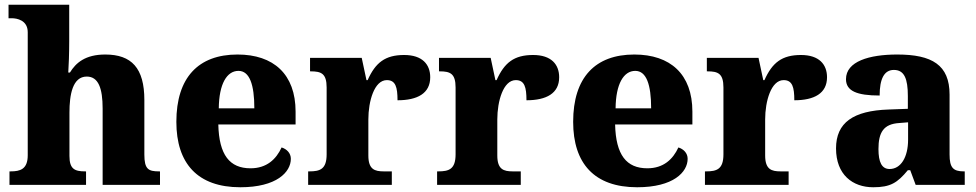

<svg xmlns="http://www.w3.org/2000/svg" viewBox="-20 -780 4118 810"><path d="M20 0H343V-57H339C295 -57 273 -67 273 -122V-305C273 -380 286 -457 346 -457C395 -457 413 -408 413 -322V0H655V-57H651C606 -57 589 -66 589 -128V-358C589 -493 535 -550 424 -550C340 -550 300 -515 275 -474H268C270 -502 272 -555 272 -606V-760H16V-703H30C51 -703 97 -695 97 -644V-125C97 -66 65 -57 25 -57H20Z M994 10C1147 10 1207 -54 1207 -110C1207 -134 1190 -151 1168 -158C1145 -108 1105 -70 1037 -70C949 -70 904 -126 901 -255H1227V-309C1227 -467 1134 -550 982 -550C817 -550 724 -453 724 -266C724 -91 813 10 994 10ZM1053 -323H903C904 -426 937 -481 986 -481C1033 -481 1053 -423 1053 -323Z M1280 0H1633V-57H1599C1561 -57 1534 -65 1534 -124V-276C1534 -353 1559 -442 1612 -442C1649 -442 1657 -412 1657 -357C1741 -357 1795 -386 1795 -454C1795 -508 1762 -548 1685 -548C1605 -548 1564 -516 1531 -442H1526L1506 -536H1288V-479H1291C1335 -479 1358 -470 1358 -411V-129C1358 -66 1330 -57 1285 -57H1280Z M1824 0H2177V-57H2143C2105 -57 2078 -65 2078 -124V-276C2078 -353 2103 -442 2156 -442C2193 -442 2201 -412 2201 -357C2285 -357 2339 -386 2339 -454C2339 -508 2306 -548 2229 -548C2149 -548 2108 -516 2075 -442H2070L2050 -536H1832V-479H1835C1879 -479 1902 -470 1902 -411V-129C1902 -66 1874 -57 1829 -57H1824Z M2668 10C2821 10 2881 -54 2881 -110C2881 -134 2864 -151 2842 -158C2819 -108 2779 -70 2711 -70C2623 -70 2578 -126 2575 -255H2901V-309C2901 -467 2808 -550 2656 -550C2491 -550 2398 -453 2398 -266C2398 -91 2487 10 2668 10ZM2727 -323H2577C2578 -426 2611 -481 2660 -481C2707 -481 2727 -423 2727 -323Z M2954 0H3307V-57H3273C3235 -57 3208 -65 3208 -124V-276C3208 -353 3233 -442 3286 -442C3323 -442 3331 -412 3331 -357C3415 -357 3469 -386 3469 -454C3469 -508 3436 -548 3359 -548C3279 -548 3238 -516 3205 -442H3200L3180 -536H2962V-479H2965C3009 -479 3032 -470 3032 -411V-129C3032 -66 3004 -57 2959 -57H2954Z M3664 10C3737 10 3766 -9 3810 -62H3820L3843 0H4050V-57H4046C4001 -57 3986 -73 3986 -128V-381C3986 -506 3912 -550 3765 -550C3647 -550 3549 -521 3549 -446C3549 -396 3595 -377 3691 -377C3691 -447 3710 -485 3751 -485C3795 -485 3810 -448 3810 -375V-321L3729 -318C3580 -313 3507 -263 3507 -154C3507 -43 3577 10 3664 10ZM3733 -67C3700 -67 3686 -96 3686 -151C3686 -221 3707 -257 3774 -261L3811 -264V-191C3811 -116 3780 -67 3733 -67Z"/></svg>

Font: Noto Serif Myanmar ExtraBold
Style: Regular
Weight: 800
Designer: Ben Mitchell and the Monotype Design Team
Foundry: Monotype Imaging Inc.
Version: Version 2.106